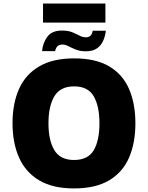

<svg xmlns="http://www.w3.org/2000/svg" viewBox="-20 -1055 837 1085"><path d="M745.1 -357.9Q745.1 -247.6 709.5 -164.8Q673.8 -82 597.2 -36.1Q520.5 9.8 397.9 9.8Q278.3 9.8 201.4 -35.9Q124.5 -81.5 87.6 -164.6Q50.8 -247.6 50.8 -358.9Q50.8 -470.2 87.6 -552.5Q124.5 -634.8 201.7 -679.9Q278.8 -725.1 398.9 -725.1Q521 -725.1 597.4 -679.7Q673.8 -634.3 709.5 -551.8Q745.1 -469.2 745.1 -357.9ZM253.9 -357.9Q253.9 -261.2 287.4 -206.1Q320.8 -150.9 397.9 -150.9Q477.5 -150.9 509.8 -206.1Q542 -261.2 542 -357.9Q542 -454.6 509.8 -510.7Q477.5 -566.9 398.9 -566.9Q320.3 -566.9 287.1 -510.7Q253.9 -454.6 253.9 -357.9ZM223.1 -927.2V-1035.2H575.7V-927.2ZM217.8 -766.1Q221.7 -812.5 247.6 -847.4Q273.4 -882.3 329.1 -882.3Q365.2 -882.3 388.4 -872.8Q411.6 -863.3 429.2 -853.8Q446.8 -844.2 465.8 -844.2Q498 -844.2 503.9 -881.3H578.1Q574.7 -850.6 562.7 -824Q550.8 -797.4 527.3 -781.2Q503.9 -765.1 464.8 -765.1Q432.6 -765.1 408.9 -774.7Q385.3 -784.2 367.2 -793.7Q349.1 -803.2 333 -803.2Q315.9 -803.2 306.4 -795.2Q296.9 -787.1 291 -766.1Z"/></svg>

Font: Open Sans ExtraBold
Style: Regular
Weight: 800
Designer: Monotype Design Team
Foundry: Monotype Imaging Inc.
Version: Version 3.003; ttfautohint (v1.8.4)